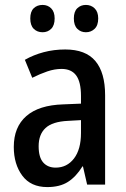

<svg xmlns="http://www.w3.org/2000/svg" viewBox="-20 -750 513 780"><path d="M245 -549Q328 -549 367.5 -502Q407 -455 407 -363V0H334L317 -74H315Q289 -32 256 -11Q223 10 172 10Q105 10 70.5 -36.5Q36 -83 36 -153Q36 -234 87 -278.5Q138 -323 237 -326L309 -329V-360Q309 -417 289.5 -443.5Q270 -470 230 -470Q202 -470 172.5 -460Q143 -450 111 -434L81 -507Q116 -527 157.5 -538Q199 -549 245 -549ZM256 -259Q193 -256 165 -230Q137 -204 137 -156Q137 -111 155.5 -90Q174 -69 206 -69Q252 -69 280.5 -106Q309 -143 309 -210V-262ZM103 -675Q103 -703 117 -716.5Q131 -730 153 -730Q174 -730 188 -716Q202 -702 202 -675Q202 -647 188 -633Q174 -619 153 -619Q131 -619 117 -633Q103 -647 103 -675ZM280 -675Q280 -703 294 -716.5Q308 -730 329 -730Q350 -730 364.5 -716Q379 -702 379 -675Q379 -647 364.5 -633Q350 -619 329 -619Q308 -619 294 -633Q280 -647 280 -675Z"/></svg>

Font: Noto Sans Khmer Condensed Medium
Style: Regular
Weight: 500
Width: 3
Designer: Danh Hong and the Monotype Design Team
Foundry: Monotype Imaging Inc.
Version: Version 2.004; ttfautohint (v1.8.4.7-5d5b)